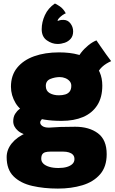

<svg xmlns="http://www.w3.org/2000/svg" viewBox="-20 -827 656 1096"><path d="M331.5 -137Q222.5 -137 159.2 -165.2Q96 -193.5 69.2 -238.2Q42.5 -283 42.5 -332Q42.5 -397 78 -440.5Q113.5 -484 175.2 -506Q237 -528 317 -528Q444 -528 504 -475.5Q564 -423 564 -338.5Q564 -271 535.2 -226.2Q506.5 -181.5 454.5 -159.2Q402.5 -137 331.5 -137ZM310.5 249.5Q230.5 249.5 164 234.2Q97.5 219 57.8 180Q18 141 18 70Q18 27.5 47.2 -8.8Q76.5 -45 130.8 -69Q185 -93 259.5 -98.5Q290 -101 323.2 -102.2Q356.5 -103.5 409.5 -103.5Q489 -103.5 539 -66.2Q589 -29 589 53Q589 125 551.2 168.2Q513.5 211.5 450.2 230.5Q387 249.5 310.5 249.5ZM314 132Q341.5 132 361.8 126Q382 120 393.5 108.8Q405 97.5 405 81Q405 65.5 396.2 56.2Q387.5 47 373.2 42.8Q359 38.5 342 38.5Q332.5 38.5 319.2 38.5Q306 38.5 292.2 38.5Q278.5 38.5 267.5 38.5Q250.5 38.5 239 41.8Q227.5 45 221.5 53.8Q215.5 62.5 215.5 79.5Q215.5 95 227.2 106.8Q239 118.5 261 125.2Q283 132 314 132ZM185.5 -40Q110.5 -56.5 83 -80.2Q55.5 -104 55.5 -134.5Q55.5 -159.5 66.2 -176.8Q77 -194 91 -204.2Q105 -214.5 115.5 -218L241 -159Q225.5 -153.5 217.5 -144.8Q209.5 -136 209.5 -127.5Q209.5 -116.5 222 -107.5Q234.5 -98.5 259.5 -98.5ZM316 -283Q337 -283 353 -288Q369 -293 378 -305Q387 -317 387 -337.5Q387 -353 377.2 -364Q367.5 -375 352.5 -381Q337.5 -387 321.5 -387Q294 -387 267.8 -376.5Q241.5 -366 241.5 -336.5Q241.5 -308 263.5 -295.5Q285.5 -283 316 -283ZM530 -390.5 420 -483.5Q425 -503 442.5 -525.8Q460 -548.5 483.8 -568Q507.5 -587.5 530.5 -596.5Q539 -584 554.2 -561.8Q569.5 -539.5 586 -516.5Q602.5 -493.5 614.5 -478Q601 -472 587.5 -463.8Q574 -455.5 562.5 -444.8Q551 -434 542.5 -420.5Q534 -407 530 -390.5ZM293.5 -807Q300.5 -804.5 321 -791Q341.5 -777.5 355.5 -751Q347.5 -748.5 336.5 -740.5Q325.5 -732.5 317.2 -723.8Q309 -715 309 -709.5Q309 -707.5 309.5 -707.5Q315 -710 322.5 -711.8Q330 -713.5 342 -713.5Q367 -713.5 382.2 -693.2Q397.5 -673 397.5 -648Q397.5 -622 383.8 -606Q370 -590 349.5 -583Q329 -576 308.5 -576Q276.5 -576 247.2 -596.8Q218 -617.5 218 -660Q218 -701 236.5 -741Q255 -781 293.5 -807Z"/></svg>

Font: Grandstander Thin Black
Style: Regular
Weight: 900
Version: Version 1.200